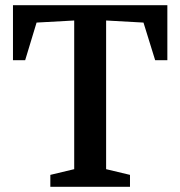

<svg xmlns="http://www.w3.org/2000/svg" viewBox="-20 -720 695 740"><path d="M30 -488V-700H625V-488H578L533 -633L389 -641V-68L481 -46V0H174V-46L266 -68V-641L121 -633L77 -488Z"/></svg>

Font: Volkhov
Style: Regular
Weight: 400
Designer: Cyreal (www.cyreal.org)
Foundry: Cyreal (www.cyreal.org)
Version: Version 1.010